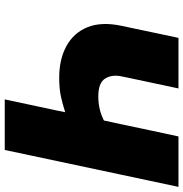

<svg xmlns="http://www.w3.org/2000/svg" viewBox="-2 -750 753 788"><g transform="rotate(90 374.0 -356.5)"><path d="M388.5 0Q399.5 -51.5 410.2 -102Q421 -152.5 434.5 -216L441 -248Q408.5 -237.5 376.5 -230.5Q344.5 -223.5 299 -223.5Q224 -223.5 169.8 -253Q115.5 -282.5 92.2 -339.5Q69 -396.5 86.5 -479.5Q89 -491.5 91.2 -501.5Q93.5 -511.5 96 -524Q108 -580 117 -623.8Q126 -667.5 136 -713H343.5Q330.5 -652 320.2 -603.8Q310 -555.5 299 -504L294 -479.5Q285.5 -440 303 -412Q320.5 -384 375.5 -384Q404.5 -384 428.5 -389.8Q452.5 -395.5 475 -407L489.5 -473.5Q504 -543.5 515.8 -598.5Q527.5 -653.5 540.5 -713H747.5Q735 -654 723.2 -599Q711.5 -544 696.5 -473.5L645 -231Q630.5 -162 619.2 -109.5Q608 -57 596 0Z"/></g></svg>

Font: Commissioner ExtraBold
Style: Italic
Weight: 800
Italic angle: -12°
Designer: Kostas Bartsokas
Foundry: Kostas Bartsokas
Version: Version 1.000; ttfautohint (v1.8.3)